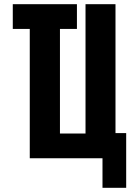

<svg xmlns="http://www.w3.org/2000/svg" viewBox="-20 -755 640 916"><path d="M582 141H469V0H122V-617H41V-735H347V-617H266V-118H388V-735H531V-120H582Z"/></svg>

Font: Iosevka Curly Heavy Extended
Style: Regular
Weight: 900
Width: 7
Monospace: yes
Designer: Belleve Invis
Foundry: Belleve Invis
Version: Version 11.1.0; ttfautohint (v1.8.3)